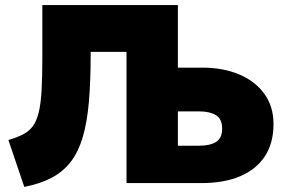

<svg xmlns="http://www.w3.org/2000/svg" viewBox="-20 -720 1114 755"><path d="M75.5 15 13 -169.5Q47 -179.5 70.5 -191.5Q94 -203.5 109 -223.8Q124 -244 132.2 -277.8Q140.5 -311.5 143.5 -364.5Q146.5 -417.5 146.5 -496V-700H679.5L477.5 -516H336.5V-506Q336.5 -399.5 329.5 -319.2Q322.5 -239 305.5 -181.2Q288.5 -123.5 258.8 -84.5Q229 -45.5 184 -21.5Q139 2.5 75.5 15ZM679.5 -147H763.5Q805.5 -147 829.5 -161.8Q853.5 -176.5 853.5 -214Q853.5 -253 828.5 -267.5Q803.5 -282 764.5 -282H679.5ZM477.5 0V-700H679.5V-454H776.5Q856.5 -454 919.5 -427.8Q982.5 -401.5 1019 -351.8Q1055.5 -302 1055.5 -232Q1055.5 -158 1022 -106.2Q988.5 -54.5 925 -27.2Q861.5 0 771.5 0Z"/></svg>

Font: Geologica Cursive Black
Style: Regular
Weight: 900
Designer: Sindre Bremnes, Frode Helland
Foundry: Monokrom Skriftforlag AS
Version: Version 1.010;gftools[0.9.28]